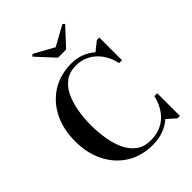

<svg xmlns="http://www.w3.org/2000/svg" viewBox="-274 -1130 1281 1281"><g transform="rotate(-45 367.0 -489.0)"><path d="M406 10Q298.5 10 219.5 -40Q140.5 -90 97.5 -177Q54.5 -264 54.5 -375Q54.5 -486.5 97.5 -573.2Q140.5 -660 219.5 -710Q298.5 -760 406 -760Q453.5 -760 495.8 -743.8Q538 -727.5 571 -698.5L635.5 -750H658.5V-536H631.5Q618.5 -595.5 587.5 -638.8Q556.5 -682 512.8 -705.2Q469 -728.5 416 -728.5Q356.5 -728.5 315.8 -699.2Q275 -670 251 -619.8Q227 -569.5 216 -506.2Q205 -443 205 -375Q205 -307 216 -243.8Q227 -180.5 251 -130.2Q275 -80 315.8 -50.8Q356.5 -21.5 416 -21.5Q464.5 -21.5 502.2 -36Q540 -50.5 567.8 -76.8Q595.5 -103 614 -138.2Q632.5 -173.5 642 -214H669V0H645.5L585.5 -54Q552 -24 506.2 -7Q460.5 10 406 10ZM368.5 -850 252.5 -975.5 266 -988 407 -910 548 -988 561.5 -975.5 445.5 -850Z"/></g></svg>

Font: Bodoni Moda SC 9pt SemiBold
Style: Regular
Weight: 600
Designer: Owen Earl
Foundry: indestructible type
Version: Version 2.005